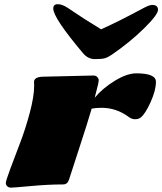

<svg xmlns="http://www.w3.org/2000/svg" viewBox="-20 -863 763 903"><path d="M187.5 -502.4 418.9 -507.8Q431.6 -507.8 438 -500.2Q444.3 -492.7 444.3 -486.3Q444.3 -480 440.9 -465.3Q437.5 -450.7 432.1 -429.9Q426.8 -409.2 425.3 -403.3Q463.4 -448.7 520.5 -483.4Q577.6 -518.1 621.1 -518.1Q713.4 -518.1 713.4 -478.3Q713.4 -438.5 688.5 -383.1Q663.6 -327.6 641.6 -310.1Q630.9 -302.2 615.5 -302.2Q600.1 -302.2 586.9 -312Q527.8 -356 458 -356Q431.2 -356 411.1 -352.1Q392.1 -286.6 350.6 -159.9Q309.1 -33.2 304.7 -18.6Q297.4 4.4 277.3 4.4Q206.5 4.4 125.5 12Q44.4 19.5 32.5 19.5Q20.5 19.5 13.9 12.9Q7.3 6.3 7.3 -2.7Q7.3 -11.7 28.1 -68.1Q48.8 -124.5 74 -189.5Q99.1 -254.4 119.9 -332Q140.6 -409.7 140.6 -459.5L140.1 -478Q140.1 -502.4 187.5 -502.4ZM370.1 -613.3Q230.5 -778.8 230.5 -822.8Q230.5 -843.3 251.7 -843.3Q272.9 -843.3 299.8 -825.2Q375.5 -773.4 455.6 -725.1Q538.1 -762.2 655.3 -825.2Q682.1 -839.8 695.8 -839.8Q723.1 -839.8 723.1 -816.9Q723.1 -793.9 656.7 -728.8Q590.3 -663.6 505.4 -605.5Q486.8 -592.8 472.4 -588.9Q458 -585 425.8 -585Q393.6 -585 370.1 -613.3Z"/></svg>

Font: Sonsie One
Style: Regular
Weight: 400
Designer: Riccardo De Franceschi
Foundry: Sorkin Type Co
Version: Version 1.003